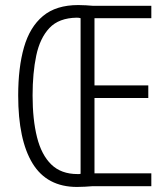

<svg xmlns="http://www.w3.org/2000/svg" viewBox="-20 -737 665 760"><path d="M290 -717Q308 -717 321 -716Q334 -715 348 -714H579V-665H354V-399H567V-349H354V-51H579V0H346Q332 1 317 2Q302 3 285 3Q166 3 109 -90Q52 -183 52 -359Q52 -470 75 -550Q98 -630 150 -673.5Q202 -717 290 -717ZM284 -667Q213 -666 175.5 -626Q138 -586 123.5 -517Q109 -448 109 -359Q109 -264 126.5 -194Q144 -124 183 -86Q222 -48 287 -48Q291 -48 293.5 -48Q296 -48 299 -49V-665Q293 -667 284 -667Z"/></svg>

Font: Noto Sans Telugu ExtraCondensed Light
Style: Regular
Weight: 300
Width: 2
Designer: Jelle Bosma - Monotype Design Team
Foundry: Monotype Imaging Inc.
Version: Version 2.005; ttfautohint (v1.8.4.7-5d5b)